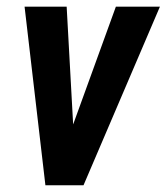

<svg xmlns="http://www.w3.org/2000/svg" viewBox="-20 -548 493 568"><path d="M169.4 -105.5 322.8 -528.3H453.1L227.1 0H147.9ZM177.2 -528.3 201.2 -92.8 189.9 0H114.3L52.7 -528.3Z"/></svg>

Font: Roboto Condensed SemiBold
Style: Italic
Weight: 600
Italic angle: -12°
Designer: Christian Robertson
Foundry: Google
Version: Version 3.008; 2023